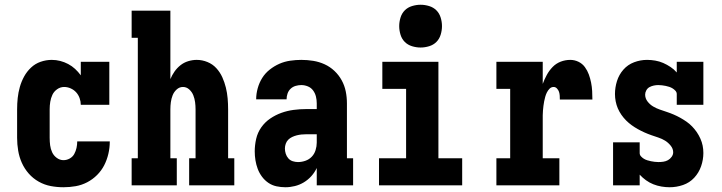

<svg xmlns="http://www.w3.org/2000/svg" viewBox="-20 -780 3040 808"><path d="M247 8Q220 8 193.5 3Q167 -2 143 -15.5Q119 -29 101 -49.5Q83 -70 72 -94.5Q61 -119 56.5 -146Q52 -173 52 -200V-320Q52 -344 54.5 -367.5Q57 -391 63.5 -414Q70 -437 81.5 -458Q93 -479 110.5 -495.5Q128 -512 151 -520Q174 -528 198 -528Q216 -528 233.5 -523.5Q251 -519 267 -510.5Q283 -502 296 -490Q309 -478 320 -463V-520H440V-339H320Q320 -353 315 -367Q310 -381 300.5 -391.5Q291 -402 277.5 -408Q264 -414 250 -414Q234 -414 220.5 -404.5Q207 -395 200.5 -381Q194 -367 191.5 -351.5Q189 -336 189 -320V-200Q189 -184 191 -168.5Q193 -153 199.5 -139Q206 -125 219 -115.5Q232 -106 247 -106Q261 -106 273.5 -113Q286 -120 292.5 -132Q299 -144 302 -157.5Q305 -171 305 -185H442V-184Q442 -158 436 -132.5Q430 -107 418.5 -84.5Q407 -62 388.5 -43.5Q370 -25 347 -13Q324 -1 298.5 3.5Q273 8 247 8Z M534 0V-114H560V-621H534V-735H697V-447Q704 -464 714.5 -479Q725 -494 739.5 -505.5Q754 -517 772 -522.5Q790 -528 808 -528Q831 -528 853 -519Q875 -510 890.5 -493Q906 -476 915.5 -455Q925 -434 930.5 -411.5Q936 -389 938 -366Q940 -343 940 -320V-114H966V0H776V-114H803V-320Q803 -335 801 -350Q799 -365 793.5 -379Q788 -393 776.5 -403.5Q765 -414 750 -414Q735 -414 723.5 -403.5Q712 -393 706.5 -379Q701 -365 699 -350Q697 -335 697 -320V-114H724V0Z M1181 8Q1162 8 1143.5 4Q1125 0 1109.5 -10.5Q1094 -21 1082.5 -36.5Q1071 -52 1064.5 -69.5Q1058 -87 1055 -105.5Q1052 -124 1052 -143Q1052 -169 1058 -195.5Q1064 -222 1079.5 -244Q1095 -266 1117 -281Q1139 -296 1164 -305Q1189 -314 1215.5 -317.5Q1242 -321 1269 -321H1313V-345Q1313 -360 1309.5 -374Q1306 -388 1297.5 -399.5Q1289 -411 1275.5 -416.5Q1262 -422 1248 -422Q1236 -422 1224 -418.5Q1212 -415 1203 -406.5Q1194 -398 1190 -386Q1186 -374 1186 -362H1058Q1058 -385 1064.5 -408.5Q1071 -432 1083.5 -452Q1096 -472 1115 -487Q1134 -502 1155.5 -511.5Q1177 -521 1201 -524.5Q1225 -528 1248 -528Q1273 -528 1298 -524Q1323 -520 1346 -509.5Q1369 -499 1387.5 -481.5Q1406 -464 1418 -442Q1430 -420 1435 -395.5Q1440 -371 1440 -345V-114H1466V0H1313V-73Q1304 -54 1290 -38.5Q1276 -23 1258.5 -12.5Q1241 -2 1221 3Q1201 8 1181 8ZM1234 -98Q1250 -98 1265.5 -103.5Q1281 -109 1292 -120.5Q1303 -132 1308 -148Q1313 -164 1313 -180V-215H1269Q1259 -215 1249 -214Q1239 -213 1229 -210.5Q1219 -208 1209.5 -203.5Q1200 -199 1193 -192Q1186 -185 1182.5 -175Q1179 -165 1179 -155Q1179 -144 1182.5 -133Q1186 -122 1193.5 -113.5Q1201 -105 1212 -101.5Q1223 -98 1234 -98Z M1575 0V-114H1689V-406H1589V-520H1825V-114H1925V0ZM1750 -580Q1732 -580 1714 -585.5Q1696 -591 1683.5 -603.5Q1671 -616 1665.5 -634Q1660 -652 1660 -670Q1660 -688 1665.5 -706Q1671 -724 1683.5 -736.5Q1696 -749 1714 -754.5Q1732 -760 1750 -760Q1768 -760 1786 -754.5Q1804 -749 1816.5 -736.5Q1829 -724 1834.5 -706Q1840 -688 1840 -670Q1840 -652 1834.5 -634Q1829 -616 1816.5 -603.5Q1804 -591 1786 -585.5Q1768 -580 1750 -580Z M2069 0V-114H2127V-406H2069V-520H2264V-427Q2271 -446 2281 -464.5Q2291 -483 2305.5 -498Q2320 -513 2339.5 -520.5Q2359 -528 2380 -528Q2398 -528 2414.5 -520Q2431 -512 2441.5 -497.5Q2452 -483 2458 -466.5Q2464 -450 2467.5 -432.5Q2471 -415 2472 -397Q2473 -379 2473 -361H2336Q2336 -369 2335.5 -377.5Q2335 -386 2332.5 -393.5Q2330 -401 2324 -407.5Q2318 -414 2310 -414Q2300 -414 2293 -407Q2286 -400 2281.5 -391Q2277 -382 2274.5 -372.5Q2272 -363 2270 -353.5Q2268 -344 2267 -334.5Q2266 -325 2265 -315Q2264 -305 2264 -295Q2264 -285 2264 -276V-114H2334V0Z M2798 8Q2781 8 2763.5 5Q2746 2 2729.5 -4.5Q2713 -11 2698.5 -21.5Q2684 -32 2672 -45V0H2560V-181H2672V-136Q2672 -128 2677.5 -122Q2683 -116 2689.5 -112Q2696 -108 2704 -105.5Q2712 -103 2719.5 -101.5Q2727 -100 2735 -99Q2743 -98 2751 -98Q2761 -98 2771.5 -99.5Q2782 -101 2791 -106Q2800 -111 2806.5 -120Q2813 -129 2813 -139Q2813 -154 2802.5 -167Q2792 -180 2779 -188Q2766 -196 2751 -201Q2736 -206 2721.5 -211Q2707 -216 2692.5 -222.5Q2678 -229 2664.5 -236.5Q2651 -244 2638.5 -253Q2626 -262 2615 -273Q2604 -284 2595 -297Q2586 -310 2580 -324Q2574 -338 2571 -353.5Q2568 -369 2568 -384Q2568 -412 2576.5 -439Q2585 -466 2603.5 -487Q2622 -508 2648.5 -518Q2675 -528 2703 -528Q2720 -528 2737.5 -525Q2755 -522 2771 -515Q2787 -508 2802 -498Q2817 -488 2828 -475V-520H2940V-339H2828V-384Q2828 -392 2822.5 -398Q2817 -404 2810.5 -408Q2804 -412 2796.5 -414.5Q2789 -417 2781.5 -418.5Q2774 -420 2766 -421Q2758 -422 2750 -422Q2741 -422 2731.5 -420Q2722 -418 2713.5 -413.5Q2705 -409 2700 -400Q2695 -391 2695 -382Q2695 -366 2705 -353Q2715 -340 2728.5 -332Q2742 -324 2756.5 -319Q2771 -314 2786 -309Q2801 -304 2815 -298Q2829 -292 2842.5 -284.5Q2856 -277 2869 -268Q2882 -259 2893 -247.5Q2904 -236 2912.5 -223.5Q2921 -211 2927.5 -196.5Q2934 -182 2937 -167Q2940 -152 2940 -136Q2940 -108 2930.5 -80.5Q2921 -53 2901.5 -32Q2882 -11 2854.5 -1.5Q2827 8 2798 8Z"/></svg>

Font: Iosevka Curly Slab Heavy
Style: Regular
Weight: 900
Monospace: yes
Designer: Belleve Invis
Foundry: Belleve Invis
Version: Version 22.1.2; ttfautohint (v1.8.4)